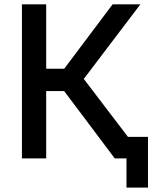

<svg xmlns="http://www.w3.org/2000/svg" viewBox="-20 -730 714 885"><path d="M569.8 -99.1H662.1V134.8H563V0H508.8L275.9 -310.1H192.9V0H81.1V-710H192.9V-413.1H275.9L499 -710H627L366.2 -366.2Z"/></svg>

Font: Rawline SemiBold
Style: Regular
Weight: 600
Designer: Matt McInerney, Pablo Impallari, Rodrigo Fuenzalida
Foundry: Matt McInerney, Pablo Impallari, Rodrigo Fuenzalida
Version: Version 4.020;PS 004.020;hotconv 1.0.88;makeotf.lib2.5.64775